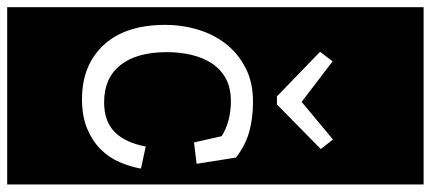

<svg xmlns="http://www.w3.org/2000/svg" viewBox="-356 -612 1170 521"><g transform="rotate(90 228.5 -352.0)"><path d="M373 -638 347 -671 245 -586 135 -670 109 -636 230 -519H252ZM366 -163Q356 -108 327 -79Q298 -50 246 -50Q180 -50 145 -94.5Q110 -139 110 -220Q110 -256 117.5 -287.5Q125 -319 141 -343Q157 -367 182 -380.5Q207 -394 243 -394Q298 -394 338 -369L355 -294L413 -301L396 -408Q362 -434 325.5 -444Q289 -454 244 -454Q192 -454 153 -434Q114 -414 88 -381Q62 -348 49 -305Q36 -262 36 -216Q36 -108 90.5 -49Q145 10 238 10Q284 10 317.5 -4Q351 -18 373.5 -40.5Q396 -63 408.5 -92Q421 -121 426 -150ZM-12 -917H469V213H-12Z"/></g></svg>

Font: Zilla Slab Regular Highlight
Style: Regular
Weight: 410
Designer: Typotheque Type Foundry
Foundry: Typotheque type foundry
Version: Version 1.0; 2017